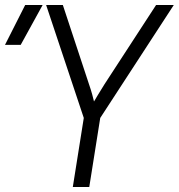

<svg xmlns="http://www.w3.org/2000/svg" viewBox="-69 -750 717 770"><path d="M-49 -570H14L102 -730H32ZM223 0H289L333 -277L628 -730H557L350 -412C330 -381 315 -354 308 -343C305 -355 299 -381 288 -412L183 -730H116L267 -277Z"/></svg>

Font: JetBrains Mono ExtraLight
Style: Italic
Weight: 240
Italic angle: -9°
Monospace: yes
Designer: Philipp Nurullin, Konstantin Bulenkov
Foundry: JetBrains
Version: Version 2.305